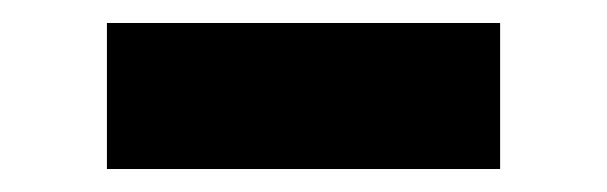

<svg xmlns="http://www.w3.org/2000/svg" viewBox="-20 -353 528 167"><path d="M73 -206V-333H415V-206Z"/></svg>

Font: Nunito Sans 10pt SemiExpanded ExtraBold
Style: Regular
Weight: 800
Width: 6
Designer: Vernon Adams
Foundry: Vernon Adams
Version: Version 3.101;gftools[0.9.27]